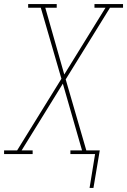

<svg xmlns="http://www.w3.org/2000/svg" viewBox="-57 -755 623 941"><path d="M382 166 409 0H288V-18H345L251 -345L49 -18H103V0H-37V-18H27L244 -369L143 -717H81V-735H221V-717H165L258 -390L460 -717H406V-735H546V-717H482L265 -366L366 -18H432L401 166Z"/></svg>

Font: Iosevka Slab Thin
Style: Italic
Weight: 100
Italic angle: -9°
Monospace: yes
Designer: Belleve Invis
Foundry: Belleve Invis
Version: Version 11.1.1; ttfautohint (v1.8.3)